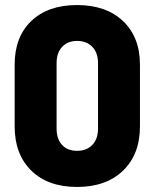

<svg xmlns="http://www.w3.org/2000/svg" viewBox="-20 -728 611 760"><path d="M38 -228V-472Q38 -582 104 -645Q170 -708 285 -708Q400 -708 467 -644.5Q534 -581 534 -472V-228Q534 -117 467 -52.5Q400 12 285 12Q170 12 104 -52.5Q38 -117 38 -228ZM285 -131Q323 -131 345.5 -154.5Q368 -178 368 -219V-478Q368 -519 345.5 -542.5Q323 -566 285 -566Q248 -566 226 -542.5Q204 -519 204 -478V-219Q204 -178 225.5 -154.5Q247 -131 285 -131Z"/></svg>

Font: Barlow GEO ExtraBold
Style: Regular
Weight: 800
Designer: Jeremy Tribby
Foundry: Tribby Type
Version: Version 1.408